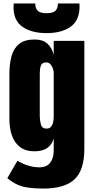

<svg xmlns="http://www.w3.org/2000/svg" viewBox="-20 -970 544 1117"><path d="M232.4 127Q181.6 127 145.3 121.8Q108.9 116.7 80.1 103.5Q51.3 90.3 22.5 66.4L81.5 -34.7Q145.5 3.4 209.5 3.4Q251.5 3.4 272 -23.4Q292.5 -50.3 292.5 -93.3V-165Q271.5 -89.8 180.7 -89.8Q128.4 -89.8 96.2 -114.7Q64 -139.6 49.3 -182.1Q34.7 -224.6 34.7 -276.9V-540Q34.7 -599.1 47.4 -644.3Q60.1 -689.5 91.8 -714.8Q123.5 -740.2 180.7 -740.2Q229 -740.2 256.1 -715.8Q283.2 -691.4 292.5 -649.9V-732.4H470.7V-104.5Q470.7 20 413.3 73.5Q356 127 232.4 127ZM251.5 -221.7Q292.5 -221.7 292.5 -295.9V-544.9Q292.5 -564.9 281 -585.9Q269.5 -606.9 249.5 -606.9Q224.1 -606.9 217.8 -588.1Q211.4 -569.3 211.4 -544.9V-295.9Q211.4 -269.5 218 -245.6Q224.6 -221.7 251.5 -221.7ZM250 -777.3Q164.6 -777.3 111.6 -813.5Q58.6 -849.6 58.6 -929.2Q58.6 -939.5 60.1 -949.7H185.1Q185.1 -921.9 199.2 -907.5Q213.4 -893.1 251 -893.1Q288.6 -893.1 302.7 -907.5Q316.9 -921.9 316.9 -949.7H441.9Q442.4 -944.8 442.6 -939.9Q442.9 -935.1 442.9 -932.6Q442.9 -851.1 390.4 -814.2Q337.9 -777.3 250 -777.3Z"/></svg>

Font: Anton SC
Style: Regular
Weight: 400
Designer: Vernon Adams
Foundry: Vernon Adams
Version: Version 2.116; ttfautohint (v1.8.4.7-5d5b)